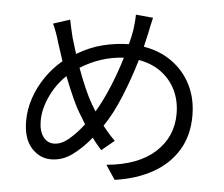

<svg xmlns="http://www.w3.org/2000/svg" viewBox="-56 -846 1112 953"><g transform="rotate(5 500.0 -369.0)"><path d="M542 -564Q484 -561 430.5 -543.5Q377 -526 327 -495Q346 -443 366.5 -396Q387 -349 405 -319L425 -286Q457 -339 488 -413Q519 -487 542 -564ZM260 -729Q264 -708 269.5 -684.5Q275 -661 280 -640L304 -562Q368 -600 432 -616Q496 -632 561 -633Q566 -652 570 -670Q574 -688 577 -706Q579 -721 581 -743Q583 -765 583 -782L669 -774Q664 -755 659.5 -732.5Q655 -710 652 -696L636 -627Q716 -614 777 -570.5Q838 -527 872 -459.5Q906 -392 906 -306Q906 -207 861.5 -134Q817 -61 736.5 -16Q656 29 549 44L502 -27Q659 -41 743 -117.5Q827 -194 827 -309Q827 -374 801.5 -426.5Q776 -479 729 -513.5Q682 -548 617 -559Q589 -464 551.5 -372.5Q514 -281 471 -219Q503 -178 533 -149L470 -97Q458 -111 446 -125Q434 -139 423 -155Q377 -99 329 -64.5Q281 -30 225 -30Q168 -30 127 -76Q86 -122 86 -210Q86 -268 105.5 -325Q125 -382 160 -432.5Q195 -483 240 -520L210 -612Q196 -662 177 -702ZM379 -218 356 -256Q334 -290 311 -340.5Q288 -391 266 -448Q217 -402 187.5 -338.5Q158 -275 158 -216Q158 -167 178.5 -138Q199 -109 233 -109Q270 -109 308 -141.5Q346 -174 379 -218Z"/></g></svg>

Font: Go Noto Current
Style: Regular
Weight: 400
Designer: Monotype Design Team
Foundry: Monotype Imaging Inc.
Version: Version 2.007; ttfautohint (v1.8) -l 8 -r 50 -G 200 -x 14 -D